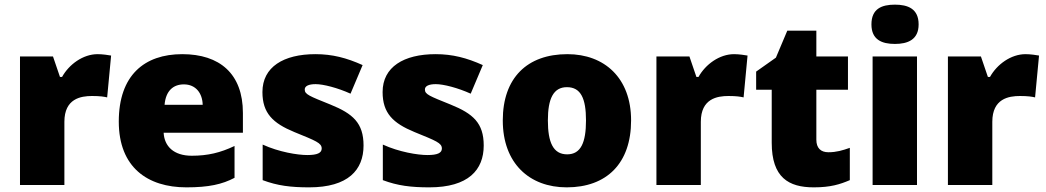

<svg xmlns="http://www.w3.org/2000/svg" viewBox="-20 -796 4501 826"><path d="M400 -563C337 -563 277 -519 247 -465H238L208 -553H66V0H257V-272C257 -372 328 -383 376 -383C411 -383 428 -380 441 -377L458 -557C447 -559 421 -563 400 -563Z M764 -563C601 -563 491 -472 491 -273C491 -76 615 10 782 10C878 10 936 -3 989 -31V-168C928 -139 874 -126 805 -126C727 -126 687 -167 684 -225H1025V-310C1025 -479 925 -563 764 -563ZM771 -433C823 -433 851 -394 852 -345H688C693 -406 726 -433 771 -433Z M1544 -170C1544 -267 1498 -307 1402 -346C1310 -383 1291 -390 1291 -411C1291 -426 1308 -434 1338 -434C1371 -434 1433 -418 1488 -393L1540 -516C1471 -547 1410 -563 1337 -563C1200 -563 1109 -508 1109 -400C1109 -309 1154 -266 1246 -228C1339 -190 1364 -181 1364 -157C1364 -138 1345 -129 1302 -129C1260 -129 1180 -142 1110 -174V-21C1174 3 1231 10 1310 10C1478 10 1544 -65 1544 -170Z M2061 -170C2061 -267 2015 -307 1919 -346C1827 -383 1808 -390 1808 -411C1808 -426 1825 -434 1855 -434C1888 -434 1950 -418 2005 -393L2057 -516C1988 -547 1927 -563 1854 -563C1717 -563 1626 -508 1626 -400C1626 -309 1671 -266 1763 -228C1856 -190 1881 -181 1881 -157C1881 -138 1862 -129 1819 -129C1777 -129 1697 -142 1627 -174V-21C1691 3 1748 10 1827 10C1995 10 2061 -65 2061 -170Z M2695 -278C2695 -461 2580 -563 2421 -563C2248 -563 2143 -461 2143 -278C2143 -93 2258 10 2418 10C2590 10 2695 -93 2695 -278ZM2337 -278C2337 -372 2361 -421 2419 -421C2479 -421 2501 -372 2501 -278C2501 -183 2479 -132 2420 -132C2360 -132 2337 -183 2337 -278Z M3138 -563C3075 -563 3015 -519 2985 -465H2976L2946 -553H2804V0H2995V-272C2995 -372 3066 -383 3114 -383C3149 -383 3166 -380 3179 -377L3196 -557C3185 -559 3159 -563 3138 -563Z M3544 -141C3511 -141 3492 -159 3492 -195V-410H3628V-553H3492V-664H3367L3318 -548L3233 -488V-410H3300V-182C3300 -32 3373 10 3481 10C3553 10 3594 -3 3636 -21V-160C3605 -149 3578 -141 3544 -141Z M3830 -776C3774 -776 3729 -759 3729 -691C3729 -625 3774 -607 3830 -607C3885 -607 3932 -625 3932 -691C3932 -759 3885 -776 3830 -776ZM3925 -553H3734V0H3925Z M4392 -563C4329 -563 4269 -519 4239 -465H4230L4200 -553H4058V0H4249V-272C4249 -372 4320 -383 4368 -383C4403 -383 4420 -380 4433 -377L4450 -557C4439 -559 4413 -563 4392 -563Z"/></svg>

Font: Noto Sans Lao Looped Black
Style: Regular
Weight: 900
Designer: Mark Frömberg, Ben Mitchell
Foundry: The Fontpad Ltd
Version: Version 1.002